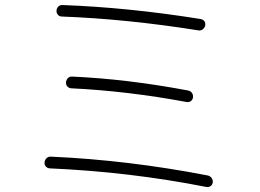

<svg xmlns="http://www.w3.org/2000/svg" viewBox="-20 -737 1040 768"><path d="M178.7 -63.5Q168.9 -64.5 163.1 -71.3Q157.2 -78.1 158.2 -87.9Q159.2 -97.7 166.5 -104.5Q173.8 -111.3 183.6 -110.4Q492.2 -96.7 810.5 -35.2Q820.3 -33.2 826.2 -25.4Q832 -17.6 831.1 -7.8Q830.1 2 822.3 7.3Q814.5 12.7 804.7 10.7Q497.1 -49.8 178.7 -63.5ZM268.6 -430.7Q488.3 -420.9 732.4 -375Q742.2 -373 747.6 -365.7Q752.9 -358.4 752 -348.1Q751 -337.9 743.2 -332.5Q735.4 -327.1 725.6 -329.1Q489.3 -373 264.6 -383.8Q254.9 -384.8 249 -391.6Q243.2 -398.4 244.1 -408.2Q245.1 -418 252 -424.8Q258.8 -431.6 268.6 -430.7ZM800.8 -634.8Q798.8 -626 791.5 -620.1Q784.2 -614.3 775.4 -615.2Q487.3 -661.1 226.6 -670.9Q217.8 -670.9 211.4 -678.2Q205.1 -685.5 206.1 -695.3Q207 -705.1 213.9 -711.4Q220.7 -717.8 231.4 -716.8Q495.1 -707 781.2 -661.1Q803.7 -657.2 800.8 -634.8Z"/></svg>

Font: Rounded Mgen+ 2m light
Style: Regular
Weight: 200
Designer: [Source Han Sans]
Ryoko NISHIZUKA  (kana & ideographs); Paul D. Hunt (Latin, Greek & Cyrillic); Wenlong ZHANG  (bopomofo
Version: Version 1.059.20150602